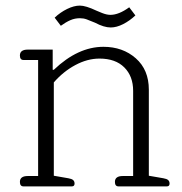

<svg xmlns="http://www.w3.org/2000/svg" viewBox="-20 -665 651 685"><path d="M319 -584Q300 -592 289 -596Q278 -600 265 -600Q247 -600 231 -593Q215 -586 197 -573L175 -602Q195 -621 219.5 -633Q244 -645 265 -645Q286 -645 324 -627Q328 -625 344.5 -618.5Q361 -612 374 -612Q404 -612 441 -639L463 -610Q443 -591 419.5 -579Q396 -567 375 -567Q351 -567 319 -584ZM51 -16Q51 -37 79 -37H116V-451H64Q51 -451 51 -467Q51 -488 79 -488H168V-416H172Q258 -498 349 -498Q418 -498 464.5 -457Q511 -416 511 -345V-38L563 -29Q575 -27 580 -22.5Q585 -18 585 -10Q585 0 575 0H403Q390 0 390 -16Q390 -37 418 -37H455V-341Q455 -393 423.5 -424.5Q392 -456 335 -456Q292 -456 249 -433Q206 -410 172 -371V-38L224 -29Q236 -27 241 -22.5Q246 -18 246 -10Q246 0 236 0H64Q51 0 51 -16Z"/></svg>

Font: Maitree Light
Style: Regular
Weight: 300
Designer: CadsonDemak Team
Foundry: CadsonDemak
Version: Version 1.001